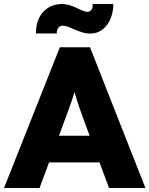

<svg xmlns="http://www.w3.org/2000/svg" viewBox="-25 -935 743 955"><path d="M-5 0 272.7 -700H422.7L698.3 0H517.3L389.3 -344.7Q381 -367.7 372.8 -391.3Q364.7 -415 357 -439Q349.3 -463 342.3 -487.2Q335.3 -511.3 330.3 -534.7L360.7 -535Q354.7 -508.7 347.8 -485Q341 -461.3 333.5 -438.7Q326 -416 317.3 -392.8Q308.7 -369.7 299.3 -343.3L171.7 0ZM128.3 -127.3 183.7 -260H506.3L559.7 -127.3ZM424 -768Q405 -768 385.2 -773.8Q365.3 -779.7 341 -790.3Q322.7 -798.7 310.3 -803Q298 -807.3 288 -807.3Q273.7 -807.3 265.5 -797.2Q257.3 -787 257.3 -768.7H153.7Q153.7 -836.7 190 -875.8Q226.3 -915 283.7 -915Q300.7 -915 318 -910.3Q335.3 -905.7 363 -892.3Q379.7 -884.3 390.2 -880.3Q400.7 -876.3 409.7 -876.3Q423 -876.3 430 -887Q437 -897.7 436 -915H538.7Q538.7 -874.7 524.3 -841Q510 -807.3 484.2 -787.7Q458.3 -768 424 -768Z"/></svg>

Font: Lexend Medium
Style: Regular
Weight: 500
Designer: Bonnie Shaver-Troup, Thomas Jockin
Foundry: Lexend
Version: Version 1.005